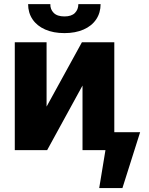

<svg xmlns="http://www.w3.org/2000/svg" viewBox="-20 -738 733 944"><path d="M382.8 -530.3H542V-87.9H668.9L582 186.5H467.8L498.5 0H385.7V-317.4L211.9 0H52.7V-530.3H209V-213.9ZM296.9 -575.2Q242.7 -575.2 202.4 -592.8Q162.1 -610.4 140.1 -642.8Q118.2 -675.3 118.2 -717.8H227.5Q226.6 -692.4 243.9 -674.8Q261.2 -657.2 296.9 -657.2Q331.5 -657.2 348.4 -674.3Q365.2 -691.4 365.2 -717.8H474.6Q474.6 -675.3 452.9 -642.8Q431.2 -610.4 390.9 -592.8Q350.6 -575.2 296.9 -575.2Z"/></svg>

Font: Pretendard GOV ExtraBold
Style: Regular
Weight: 800
Designer: Base glyphs from Inter by Rasmus Andersson; Hangeul glyphs from Noto Sans CJK(Source Han Sans) by Jang Soo-young and Kan
Foundry: Kil Hyung-jin
Version: Version 1.309